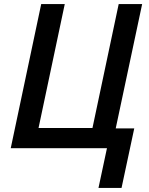

<svg xmlns="http://www.w3.org/2000/svg" viewBox="-20 -734 739 951"><path d="M645 -98.1 582 196.8H467.8L509.8 0H33.2L184.1 -713.9H300.8L170.9 -100.1H438L567.9 -713.9H684.1L553.2 -98.1Z"/></svg>

Font: Open Sans Semibold
Style: Italic
Weight: 600
Italic angle: -12°
Foundry: Ascender Corporation
Version: Version 1.10